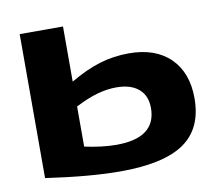

<svg xmlns="http://www.w3.org/2000/svg" viewBox="-81 -836 1072 943"><g transform="rotate(-10 454.5 -365.0)"><path d="M75 -22V-740H291V-465Q371 -512 440.5 -533Q510 -554 586 -554Q718 -554 792 -481.5Q866 -409 866 -281Q866 -131 764.5 -60.5Q663 10 446 10Q296 10 75 -22ZM291 -141Q332 -132 372.5 -127Q413 -122 449 -122Q647 -122 647 -271Q647 -333 607.5 -366.5Q568 -400 496 -400Q450 -400 400.5 -386Q351 -372 291 -341Z"/></g></svg>

Font: Georama ExtraExtended
Style: Bold
Weight: 700
Width: 8
Designer: Jean-Baptiste Levee
Foundry: Production Type
Version: Version 1.000